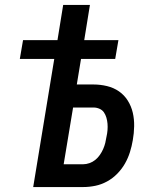

<svg xmlns="http://www.w3.org/2000/svg" viewBox="-20 -755 640 775"><path d="M114 0 199 -517H60L73 -593H212L235 -735H343L320 -593H458L445 -517H307L290 -414H357Q385 -414 412 -407.5Q439 -401 460.5 -386Q482 -371 496 -348.5Q510 -326 516 -300Q522 -274 521.5 -245.5Q521 -217 516 -189Q512 -165 504.5 -141Q497 -117 484.5 -95Q472 -73 453.5 -54Q435 -35 412 -22.5Q389 -10 364.5 -5Q340 0 316 0ZM316 -92Q328 -92 341 -96.5Q354 -101 364.5 -109.5Q375 -118 383 -129.5Q391 -141 396.5 -153.5Q402 -166 405 -178.5Q408 -191 410 -204Q413 -217 414 -230Q415 -243 414 -255.5Q413 -268 409.5 -280Q406 -292 399.5 -301.5Q393 -311 381.5 -316Q370 -321 358 -321H275L237 -92Z"/></svg>

Font: Iosevka Semibold Extended
Style: Italic
Weight: 600
Width: 7
Italic angle: -9°
Monospace: yes
Designer: Belleve Invis
Foundry: Belleve Invis
Version: Version 32.5.0; ttfautohint (v1.8.4)